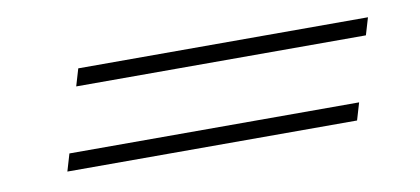

<svg xmlns="http://www.w3.org/2000/svg" viewBox="-33 -518 716 327"><g transform="rotate(-10 325.0 -355.0)"><path d="M612.8 -439.9 604 -410.2H103L111.8 -439.9ZM572.8 -299.8 564 -270H63L71.8 -299.8Z"/></g></svg>

Font: TypoPRO Playfair Display SC
Style: Bold Italic
Weight: 700
Italic angle: -14.9847°
Designer: Claus Eggers Sørensen
Foundry: Claus Eggers Sørensen
Version: Version 1.004;PS 001.004;hotconv 1.0.70;makeotf.lib2.5.58329